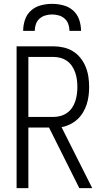

<svg xmlns="http://www.w3.org/2000/svg" viewBox="-20 -975 540 995"><path d="M66 0V-735H257Q283 -735 309.5 -729Q336 -723 358.5 -709Q381 -695 397.5 -674Q414 -653 424 -628.5Q434 -604 438 -577.5Q442 -551 442 -524Q442 -501 439 -478Q436 -455 429 -433.5Q422 -412 410 -392Q398 -372 381 -356.5Q364 -341 342.5 -330.5Q321 -320 299 -316L458 0H391L234 -314H127V0ZM127 -369H257Q275 -369 293.5 -374Q312 -379 327.5 -390Q343 -401 353.5 -416.5Q364 -432 370 -450Q376 -468 378.5 -487Q381 -506 381 -524Q381 -543 378.5 -562Q376 -581 370 -598.5Q364 -616 353.5 -632Q343 -648 327.5 -659Q312 -670 293.5 -675Q275 -680 257 -680H127ZM100 -815Q100 -844 109.5 -872.5Q119 -901 141 -920.5Q163 -940 192 -947.5Q221 -955 250 -955Q279 -955 308 -947.5Q337 -940 359 -920.5Q381 -901 390.5 -872.5Q400 -844 400 -815H340Q340 -833 334 -850Q328 -867 315 -878.5Q302 -890 285 -895Q268 -900 250 -900Q232 -900 215 -895Q198 -890 185 -878.5Q172 -867 166 -850Q160 -833 160 -815Z"/></svg>

Font: Iosevka Custom Light
Style: Regular
Weight: 300
Monospace: yes
Designer: Belleve Invis
Foundry: Belleve Invis
Version: Version 27.3.5